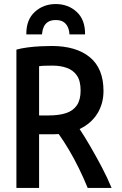

<svg xmlns="http://www.w3.org/2000/svg" viewBox="-20 -928 600 948"><path d="M61 0V-683Q86 -690 117.5 -694Q149 -698 180.5 -699.5Q212 -701 235 -701Q356 -701 423.5 -645.5Q491 -590 491 -479Q491 -416 460.5 -367Q430 -318 373 -291Q397 -255 425.5 -206Q454 -157 482 -104Q510 -51 531 0H413Q393 -49 369.5 -97Q346 -145 320.5 -188Q295 -231 270 -266Q265 -266 255.5 -265.5Q246 -265 242 -265H173V0ZM173 -358H220Q271 -358 306 -369.5Q341 -381 359.5 -408Q378 -435 378 -481Q378 -529 359.5 -555.5Q341 -582 309.5 -593Q278 -604 240 -604Q221 -604 202 -603.5Q183 -603 173 -601ZM110 -758Q109 -830 151.5 -869Q194 -908 255 -908Q317 -908 359 -869Q401 -830 400 -758H323Q322 -779 314.5 -795Q307 -811 293 -820Q279 -829 255 -829Q232 -829 217.5 -820Q203 -811 196 -795Q189 -779 187 -758Z"/></svg>

Font: Ubuntu Sans Mono Medium
Style: Regular
Weight: 500
Monospace: yes
Designer: Dalton Maag Ltd
Foundry: Dalton Maag Ltd
Version: Version 1.006